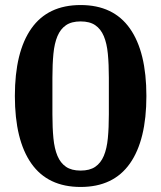

<svg xmlns="http://www.w3.org/2000/svg" viewBox="-20 -730 640 762"><path d="M300 -53Q336 -53 358 -68Q380 -83 392 -111.5Q404 -140 408 -181.5Q412 -223 412 -276V-422Q412 -475 408 -516.5Q404 -558 392 -586.5Q380 -615 358 -630Q336 -645 300 -645Q264 -645 242 -630Q220 -615 208 -586.5Q196 -558 192 -516.5Q188 -475 188 -422V-276Q188 -223 192 -181.5Q196 -140 208 -111.5Q220 -83 242 -68Q264 -53 300 -53ZM300 12Q170 12 104.5 -81Q39 -174 39 -349Q39 -524 104.5 -617Q170 -710 300 -710Q430 -710 495.5 -617Q561 -524 561 -349Q561 -174 495.5 -81Q430 12 300 12Z"/></svg>

Font: IBM Plex Serif SemiBold
Style: Regular
Weight: 600
Designer: Mike Abbink, Paul van der Laan, Pieter van Rosmalen
Foundry: Bold Monday
Version: Version 2.5